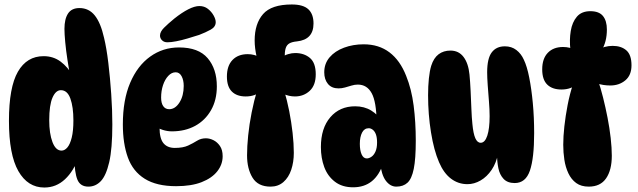

<svg xmlns="http://www.w3.org/2000/svg" viewBox="-20 -824 2851 858"><path d="M178 14Q104 14 62 -59.5Q20 -133 20 -284Q20 -434 60 -503.5Q100 -573 175 -573Q218 -573 250.5 -549Q283 -525 309 -481L295 -477Q288 -514 281.5 -556Q275 -598 271.5 -635.5Q268 -673 268 -695Q268 -739 284 -763.5Q300 -788 335 -788Q377 -788 403.5 -755Q430 -722 445 -655Q456 -610 464 -543.5Q472 -477 477 -404.5Q482 -332 482 -268Q482 -159 468 -99Q454 -39 430.5 -14.5Q407 10 375 10Q339 10 326 -21Q313 -52 312 -122H331Q310 -60 270.5 -23Q231 14 178 14ZM255 -151Q269 -151 281 -165Q293 -179 300.5 -209Q308 -239 308 -286Q308 -346 294.5 -383.5Q281 -421 252 -421Q229 -421 214.5 -387.5Q200 -354 200 -287Q200 -227 214.5 -189Q229 -151 255 -151Z M767 8Q680 8 627 -25Q574 -58 551.5 -120Q529 -182 529 -268Q529 -377 561.5 -453.5Q594 -530 651 -571Q708 -612 780 -612Q867 -612 908 -564Q949 -516 949 -438Q949 -377 923 -331.5Q897 -286 852 -261.5Q807 -237 748 -237Q728 -237 707.5 -243.5Q687 -250 672 -261L696 -302Q693 -278 693 -254Q693 -205 710.5 -184Q728 -163 761 -163Q798 -163 820.5 -173.5Q843 -184 860.5 -195Q878 -206 900 -206Q917 -206 934 -197.5Q951 -189 963 -171.5Q975 -154 975 -126Q975 -89 951 -58.5Q927 -28 881 -10Q835 8 767 8ZM736 -336Q763 -336 782 -366Q801 -396 801 -440Q801 -466 791.5 -483.5Q782 -501 765 -501Q747 -501 732 -485Q717 -469 708.5 -443.5Q700 -418 700 -388Q700 -363 709.5 -349.5Q719 -336 736 -336ZM695 -665Q695 -682 713 -700Q731 -718 759 -741Q793 -768 821.5 -782.5Q850 -797 871 -797Q893 -797 909 -784.5Q925 -772 934.5 -755Q944 -738 944 -725Q944 -704 921.5 -691.5Q899 -679 870 -668Q845 -660 818 -652Q791 -644 767.5 -639.5Q744 -635 728 -635Q713 -635 704 -644Q695 -653 695 -665Z M1138 -570H1127Q1118 -609 1118 -643Q1118 -718 1155.5 -761Q1193 -804 1284 -804Q1335 -804 1358 -782.5Q1381 -761 1381 -719Q1381 -647 1307 -639Q1285 -637 1273 -630Q1261 -623 1256.5 -608Q1252 -593 1252 -566L1239 -568Q1251 -577 1267.5 -582Q1284 -587 1299 -587Q1339 -587 1365 -565Q1391 -543 1391 -492Q1391 -443 1364 -418Q1337 -393 1298 -393Q1285 -393 1271.5 -396Q1258 -399 1245 -405L1250 -417Q1263 -376 1272.5 -327.5Q1282 -279 1287.5 -230.5Q1293 -182 1293 -141Q1293 -100 1281.5 -65.5Q1270 -31 1246.5 -10.5Q1223 10 1189 10Q1133 10 1108.5 -30Q1084 -70 1084 -130Q1084 -169 1089 -218.5Q1094 -268 1104.5 -321Q1115 -374 1130 -424L1148 -418Q1121 -393 1078 -393Q1038 -393 1016 -415Q994 -437 994 -482Q994 -530 1019 -556Q1044 -582 1087 -582Q1102 -582 1115 -578.5Q1128 -575 1138 -570Z M1751 10Q1724 10 1704 -16.5Q1684 -43 1678 -101L1693 -96Q1658 13 1558 13Q1509 13 1476.5 -12Q1444 -37 1429 -77.5Q1414 -118 1414 -167Q1414 -251 1456 -300Q1498 -349 1567 -349Q1608 -349 1639 -330Q1670 -311 1691 -277L1663 -279Q1662 -369 1641 -407.5Q1620 -446 1579 -446Q1565 -446 1550.5 -441.5Q1536 -437 1521.5 -433Q1507 -429 1493 -429Q1462 -429 1445.5 -449Q1429 -469 1429 -501Q1429 -540 1453 -568Q1477 -596 1517.5 -611Q1558 -626 1605 -626Q1673 -626 1720.5 -590Q1768 -554 1795 -485Q1819 -426 1828.5 -352Q1838 -278 1838 -195Q1838 -114 1829 -69.5Q1820 -25 1801 -7.5Q1782 10 1751 10ZM1619 -116Q1629 -116 1640 -123.5Q1651 -131 1658 -147Q1665 -163 1665 -187Q1665 -209 1660 -223Q1655 -237 1646 -244Q1637 -251 1628 -251Q1608 -251 1598 -231.5Q1588 -212 1588 -181Q1588 -152 1596 -134Q1604 -116 1619 -116Z M2280 -6Q2248 -6 2230.5 -24.5Q2213 -43 2207 -72.5Q2201 -102 2201 -135L2206 -139Q2198 -96 2177 -65Q2156 -34 2127.5 -17.5Q2099 -1 2069 -1Q2028 -1 1995.5 -25.5Q1963 -50 1942 -99Q1919 -152 1906 -232.5Q1893 -313 1893 -398Q1893 -439 1896.5 -473Q1900 -507 1907 -530Q1918 -565 1940 -581.5Q1962 -598 1993 -598Q2030 -598 2051.5 -569.5Q2073 -541 2078 -491Q2081 -460 2083 -419Q2085 -378 2086.5 -338Q2088 -298 2091 -270Q2095 -227 2104 -206.5Q2113 -186 2128 -186Q2147 -186 2157.5 -217.5Q2168 -249 2168 -305Q2168 -334 2165 -371Q2162 -408 2159.5 -443Q2157 -478 2157 -501Q2157 -563 2177.5 -590Q2198 -617 2236 -617Q2266 -617 2287.5 -600.5Q2309 -584 2321 -557Q2335 -528 2345 -477.5Q2355 -427 2361 -363.5Q2367 -300 2367 -229Q2367 -117 2348 -61.5Q2329 -6 2280 -6Z M2549 -602H2529Q2524 -646 2530.5 -685.5Q2537 -725 2558 -749.5Q2579 -774 2618 -774Q2657 -774 2674.5 -752.5Q2692 -731 2692 -692Q2692 -637 2668 -598L2650 -600Q2680 -619 2718 -619Q2756 -619 2779 -599Q2802 -579 2802 -532Q2802 -488 2774.5 -465Q2747 -442 2707 -442Q2692 -442 2675.5 -444.5Q2659 -447 2644 -453L2652 -466Q2664 -432 2675 -388Q2686 -344 2695 -298Q2704 -252 2709 -207.5Q2714 -163 2714 -128Q2714 -64 2688.5 -27Q2663 10 2611 10Q2577 10 2555 -6Q2533 -22 2520 -49.5Q2507 -77 2502 -110Q2497 -143 2497 -177Q2497 -214 2502 -259.5Q2507 -305 2516.5 -354.5Q2526 -404 2541 -449L2561 -450Q2533 -424 2489 -424Q2448 -424 2425.5 -446Q2403 -468 2403 -514Q2403 -562 2428 -588Q2453 -614 2496 -614Q2512 -614 2525.5 -610.5Q2539 -607 2549 -602Z"/></svg>

Font: DynaPuff Condensed SemiBold
Style: Regular
Weight: 600
Width: 3
Designer: Toshi Omagari, Jennifer Daniel
Foundry: Google Fonts
Version: Version 2.000